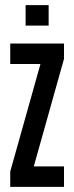

<svg xmlns="http://www.w3.org/2000/svg" viewBox="-20 -730 290 750"><path d="M20 0V-60L138 -480H20V-560H230V-500L112 -80H230V0ZM80 -630V-710H170V-630Z"/></svg>

Font: Tektur Condensed
Style: Regular
Weight: 400
Width: 3
Designer: Adam Jagosz
Foundry: Adam Jagosz
Version: Version 1.005;gftools[0.9.30]